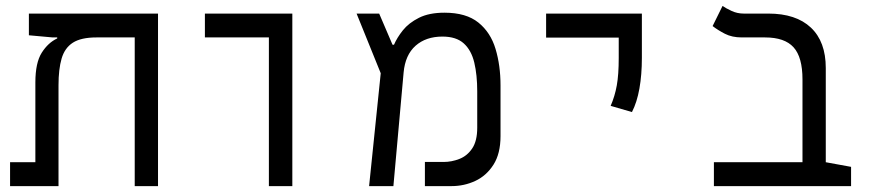

<svg xmlns="http://www.w3.org/2000/svg" viewBox="-20 -632 2970 652"><path d="M516.6 0H437.5V-504.9H307.6Q255.4 -504.9 227.5 -487.1Q199.7 -469.2 189.2 -433.1Q178.7 -397 178.7 -342.8V0H14.2V-81.1H100.1V-352.1Q100.1 -418.9 121.8 -453.1Q143.6 -487.3 174.3 -501.5V-504.9H158.7L78.1 -512.2V-585.9H516.6Z M893.1 0V-504.9H675.8V-585.9H972.7V0Z M1233.4 0 1272.9 -383.3 1190.9 -585.9H1267.6L1313 -480H1317.9Q1328.1 -503.9 1348.1 -529.1Q1368.2 -554.2 1402.6 -571.5Q1437 -588.9 1489.3 -588.9Q1563 -588.9 1604.5 -555.4Q1646 -522 1662.8 -465.8Q1679.7 -409.7 1679.7 -341.8V-169.9Q1679.7 -110.4 1655.8 -72.8Q1631.8 -35.2 1594 -17.6Q1556.2 0 1513.2 0H1422.9V-82H1486.3Q1513.7 -82 1540 -92.3Q1566.4 -102.5 1583.5 -127.9Q1600.6 -153.3 1600.6 -198.2V-321.8Q1600.6 -377.4 1590.6 -419.4Q1580.6 -461.4 1554.9 -484.6Q1529.3 -507.8 1482.4 -507.8Q1426.3 -507.8 1391.1 -476.6Q1356 -445.3 1350.6 -385.7L1315.9 0Z M2126 -251.5 2053.7 -272.5Q2067.9 -305.2 2074.5 -341.8Q2081.1 -378.4 2081.1 -435.1V-504.4H1834.5V-585.9H2159.7V-435.1Q2159.7 -378.4 2151.4 -331.5Q2143.1 -284.7 2126 -251.5Z M2870.1 -65.4V0H2404.3V-81.1H2705.1V-362.3Q2705.1 -438 2674.8 -471.4Q2644.5 -504.9 2578.1 -504.9H2499Q2465.8 -504.9 2441.7 -517.3Q2417.5 -529.8 2399.9 -543.5L2433.6 -611.8Q2444.8 -604 2464.1 -595Q2483.4 -585.9 2505.4 -585.9H2588.9Q2683.1 -585.9 2733.6 -538.3Q2784.2 -490.7 2784.2 -400.9V-81.1Z"/></svg>

Font: Cascadia Code NF SemiLight
Style: Regular
Weight: 350
Monospace: yes
Designer: Aaron Bell
Foundry: Saja Typeworks
Version: Version 2404.023; ttfautohint (v1.8.4)